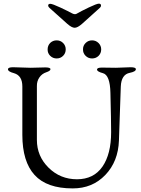

<svg xmlns="http://www.w3.org/2000/svg" viewBox="-20 -1023 778 1057"><path d="M245.1 -992.2Q245.1 -1002 256.8 -1002Q268.6 -1002 313.5 -981Q357.9 -960 374.5 -950.7Q391.1 -941.4 400.9 -946.8Q424.8 -960.9 468.8 -981.9Q512.7 -1002.9 524.4 -1002.9Q536.1 -1002.9 536.1 -992.2Q536.1 -985.4 529.8 -980L432.1 -892.1Q407.2 -870.1 391.1 -870.1Q375 -870.1 350.1 -892.1L252 -980Q245.1 -986.3 245.1 -992.2ZM327.6 -786.1Q341.8 -771.5 341.8 -751Q341.8 -730 327.1 -715.3Q312.5 -701.2 292 -701.2Q271 -701.2 256.3 -715.8Q241.7 -730.5 242.2 -751Q242.2 -772 256.3 -786.6Q271 -800.8 292 -800.8Q313 -800.8 327.6 -786.1ZM537.1 -751Q537.1 -730 522.5 -715.3Q507.8 -701.2 486.8 -701.2Q465.8 -701.2 451.2 -715.8Q436.5 -730.5 437 -751Q436.5 -771.5 451.2 -786.1Q465.8 -800.8 486.8 -800.8Q507.8 -800.8 522.5 -786.1Q537.1 -771.5 537.1 -751ZM728 -642.1Q728 -628.9 694.8 -622.1Q647.9 -613.3 645 -546.9Q644 -535.6 634.8 -250Q630.9 -133.8 559.6 -59.6Q488.3 14.6 379.9 14.2Q237.8 14.2 170.4 -59.6Q103 -133.3 103 -280.8V-546.9Q103 -606.9 57.1 -620.1Q23.9 -628.9 23.9 -641.1Q23.9 -653.3 53.2 -652.8L148.9 -649.9L229 -651.9Q257.8 -651.9 257.8 -642.1Q257.8 -632.8 234.4 -625Q210.9 -617.2 196.8 -596.7Q182.6 -576.2 183.1 -548.8V-252.9Q183.1 -163.1 247.6 -99.6Q312 -36.1 403.8 -36.1Q495.6 -36.1 543.9 -105.5Q591.8 -174.8 591.8 -295.9Q591.8 -356.9 587.9 -511.2Q585.9 -609.4 546.9 -620.1Q513.7 -628.9 514.2 -640.1Q514.2 -651.4 543 -650.9L618.2 -649.9L699.2 -652.8Q728 -652.8 728 -642.1Z"/></svg>

Font: EBGaramond
Style: Regular
Weight: 400
Version: Version 000.012g